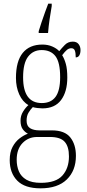

<svg xmlns="http://www.w3.org/2000/svg" viewBox="-20 -786 474 1047"><path d="M201 241Q115 241 74 199Q33 157 33 87Q33 44 48.5 15Q64 -14 87 -31.5Q110 -49 132 -57Q116 -65 104 -81.5Q92 -98 92 -128Q92 -155 105.5 -177Q119 -199 135 -213Q103 -231 85 -271Q67 -311 67 -361Q67 -452 104 -497.5Q141 -543 211 -543Q241 -543 265 -532.5Q289 -522 303 -507Q316 -523 333.5 -541Q351 -559 377 -559Q398 -559 408.5 -545.5Q419 -532 419 -513Q419 -495 412.5 -484Q406 -473 393 -473Q393 -498 388 -510.5Q383 -523 369 -523Q356 -523 345 -514Q334 -505 319 -485Q331 -466 339 -437.5Q347 -409 347 -363Q347 -286 313 -240.5Q279 -195 211 -195Q200 -195 183.5 -197Q167 -199 159 -202Q146 -189 135.5 -171.5Q125 -154 125 -128Q125 -99 144 -87Q163 -75 196 -75H263Q333 -75 363.5 -36.5Q394 2 394 64Q394 144 344.5 192.5Q295 241 201 241ZM208 -224Q258 -224 283 -258Q308 -292 308 -365Q308 -446 282.5 -479.5Q257 -513 207 -513Q161 -513 133.5 -477.5Q106 -442 106 -364Q106 -224 208 -224ZM203 211Q285 211 320.5 171Q356 131 356 67Q356 13 332.5 -13Q309 -39 253 -39H182Q135 -39 103 -6Q71 27 71 85Q71 120 83 148.5Q95 177 124 194Q153 211 203 211ZM191 -616Q197 -637 206.5 -664.5Q216 -692 225.5 -719Q235 -746 243 -766H262V-753Q256 -719 250.5 -681Q245 -643 242 -606H191Z"/></svg>

Font: Noto Serif Ethiopic Condensed ExtraLight
Style: Regular
Weight: 200
Width: 3
Designer: Monotype Design Team
Foundry: Monotype Imaging Inc.
Version: Version 2.102; ttfautohint (v1.8.4.7-5d5b)